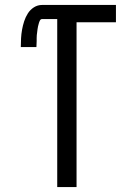

<svg xmlns="http://www.w3.org/2000/svg" viewBox="-20 -755 540 775"><path d="M211 0V-678H150Q144 -678 141 -672Q138 -666 136.5 -660Q135 -654 133.5 -648.5Q132 -643 131.5 -637Q131 -631 130 -625Q129 -619 128.5 -613Q128 -607 128 -601Q128 -595 128 -589Q128 -583 127.5 -577Q127 -571 127 -565H64Q64 -583 65 -600.5Q66 -618 69 -635Q72 -652 77.5 -669Q83 -686 92.5 -701Q102 -716 117 -725.5Q132 -735 150 -735H448V-665H289V0Z"/></svg>

Font: Zed Mono
Style: Regular
Weight: 400
Monospace: yes
Designer: Belleve Invis
Foundry: Belleve Invis
Version: Version 1.0.0; ttfautohint (v1.8.4)